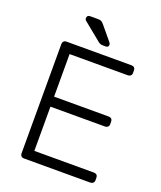

<svg xmlns="http://www.w3.org/2000/svg" viewBox="-158 -980 909 1081"><g transform="rotate(20 296.0 -440.0)"><path d="M94 0ZM537 -37V-22Q537 -12 530.5 -6Q524 0 514 0H116Q106 0 100 -6Q94 -12 94 -22V-677Q94 -687 100 -693.5Q106 -700 116 -700H506Q517 -700 523 -694Q529 -688 529 -677V-662Q529 -652 522.5 -646Q516 -640 506 -640H157V-385H484Q495 -385 501 -379Q507 -373 507 -362V-347Q507 -337 500.5 -331Q494 -325 484 -325H157V-60H514Q525 -60 531 -54Q537 -48 537 -37ZM350 -766Q350 -750 334 -750H319Q308 -750 302 -752Q296 -754 288 -760L179 -849Q174 -854 174 -861Q174 -880 193 -880H239Q253 -880 260 -876.5Q267 -873 276 -862L345 -779Q350 -774 350 -766Z"/></g></svg>

Font: Hezaedrus Light
Style: Regular
Weight: 300
Designer: Hubert & Fischer
Foundry: Hubert & Fischer
Version: Version 1.10;September 3, 2019;FontCreator 11.5.0.2425 64-bi